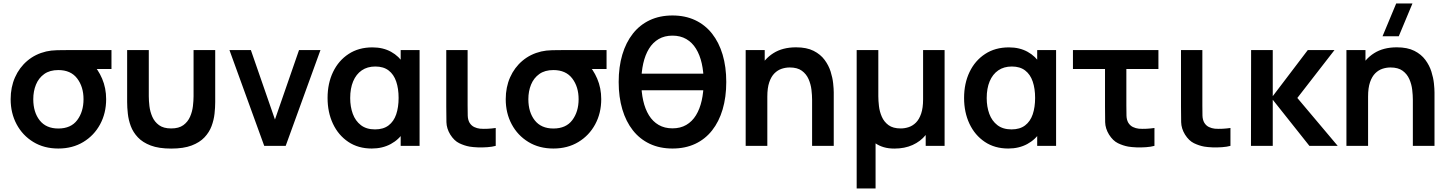

<svg xmlns="http://www.w3.org/2000/svg" viewBox="-20 -822 8164 1082"><path d="M308.7 15Q228.1 15 167.6 -22Q107.1 -58.9 73.5 -121.9Q40 -184.8 40 -263Q40 -330.5 64.6 -386.1Q89.2 -441.7 134.2 -479.6Q179.2 -517.6 240.3 -532Q266.7 -538.2 301.6 -539.1Q336.5 -540 382 -540H608.2V-433H470.2L498 -465.3Q532.8 -431.6 555.5 -378.7Q578.2 -325.8 578.2 -263Q578.2 -184.4 544.2 -121.5Q510.2 -58.5 449.5 -21.8Q388.8 15 308.7 15ZM308.7 -97.8Q379.8 -97.8 415.2 -145.2Q450.7 -192.5 450.7 -263Q450.7 -332.9 414.8 -380Q378.9 -427.1 308.7 -427.2Q260.4 -427.2 229.2 -404.8Q197.9 -382.4 182.7 -345.2Q167.5 -308 167.5 -263Q167.5 -189.8 203.6 -143.8Q239.8 -97.8 308.7 -97.8Z M696.5 -246.8V-540H818.5V-279.8Q818.5 -254.8 822.1 -223.8Q825.8 -192.8 838.3 -164Q850.9 -135.2 876.2 -116.7Q901.4 -98.2 944.7 -98.2Q987.9 -98.2 1013.2 -116.7Q1038.4 -135.2 1051 -164Q1063.6 -192.8 1067.2 -223.8Q1070.8 -254.8 1070.8 -279.8V-540H1192.8V-246.8Q1192.8 -216.8 1189 -181.3Q1185.1 -145.8 1172.2 -111.2Q1159.3 -76.6 1132.4 -48Q1105.4 -19.3 1059.9 -2Q1014.4 15.3 944.7 15.3Q874.9 15.3 829.4 -2Q783.9 -19.3 757 -48Q730 -76.6 717.1 -111.2Q704.2 -145.8 700.4 -181.3Q696.5 -216.8 696.5 -246.8Z M1590 0H1469L1273 -540H1393.7L1529.5 -148.5L1665.2 -540H1786Z M2075.2 15Q1998.7 15 1942.7 -22.5Q1886.7 -60.1 1856.3 -124.6Q1826 -189.1 1826 -270Q1826 -352.1 1856.9 -416.4Q1887.8 -480.7 1944.5 -517.8Q2001.2 -555 2078.7 -555Q2138.8 -555 2184 -530Q2229.2 -505.1 2256.3 -460.8L2238 -435.5V-540H2344.5V0H2238V-105.7L2256.3 -80.3Q2229.2 -35.8 2182.2 -10.4Q2135.2 15 2075.2 15ZM2093.5 -92.8Q2140.3 -92.8 2169.8 -115.3Q2199.2 -137.7 2212.8 -177.7Q2226.3 -217.8 2226.3 -270.2Q2226.3 -322.8 2212.7 -362.7Q2199.1 -402.7 2170.1 -424.9Q2141.1 -447.2 2095.2 -447.2Q2050.2 -447.2 2018.6 -425.4Q1987 -403.7 1970.2 -363.7Q1953.5 -323.8 1953.5 -269.3Q1953.5 -220.7 1968.1 -180.6Q1982.8 -140.6 2013.8 -116.7Q2044.8 -92.8 2093.5 -92.8Z M2626.1 4.2Q2596.5 -1.2 2568 -15Q2539.4 -28.8 2517.4 -63.8Q2496.7 -97.8 2495.8 -133.6Q2494.9 -169.4 2494.9 -220.7V-540H2615.2V-227.3Q2615.2 -194 2615.9 -170.5Q2616.6 -147 2626.2 -130.2Q2636.5 -113.7 2652.4 -106.1Q2668.3 -98.6 2685.2 -96.8Q2705.2 -95.2 2728.8 -96.4Q2752.3 -97.6 2773.6 -100.8V0Q2753.4 5.6 2726.1 7.5Q2698.8 9.5 2672 8.5Q2645.2 7.4 2626.1 4.2Z M3098.7 15Q3018.1 15 2957.6 -22Q2897.1 -58.9 2863.5 -121.9Q2830 -184.8 2830 -263Q2830 -330.5 2854.6 -386.1Q2879.2 -441.7 2924.2 -479.6Q2969.2 -517.6 3030.3 -532Q3056.7 -538.2 3091.6 -539.1Q3126.5 -540 3172 -540H3398.2V-433H3260.2L3288 -465.3Q3322.8 -431.6 3345.5 -378.7Q3368.2 -325.8 3368.2 -263Q3368.2 -184.4 3334.2 -121.5Q3300.2 -58.5 3239.5 -21.8Q3178.8 15 3098.7 15ZM3098.7 -97.8Q3169.8 -97.8 3205.2 -145.2Q3240.7 -192.5 3240.7 -263Q3240.7 -332.9 3204.8 -380Q3168.9 -427.1 3098.7 -427.2Q3050.4 -427.2 3019.2 -404.8Q2987.9 -382.4 2972.7 -345.2Q2957.5 -308 2957.5 -263Q2957.5 -189.8 2993.6 -143.8Q3029.8 -97.8 3098.7 -97.8Z M3979.5 -313.2H3566.3V-406.8H3979.5ZM3769.7 15Q3698.1 15 3641.8 -11.5Q3585.5 -38 3546.5 -87.5Q3507.5 -137 3487 -206.1Q3466.5 -275.2 3466.5 -360Q3466.5 -445.2 3487 -514.1Q3507.5 -582.9 3546.5 -632.4Q3585.5 -681.9 3641.8 -708.4Q3698.1 -734.8 3769.7 -734.8Q3841.2 -734.8 3897.5 -708.4Q3953.8 -681.9 3992.8 -632.4Q4031.8 -582.9 4052.3 -514.1Q4072.8 -445.2 4072.8 -360Q4072.8 -274.6 4052.3 -205.4Q4031.8 -136.2 3992.8 -86.9Q3953.8 -37.5 3897.5 -11.2Q3841.2 15 3769.7 15ZM3769.7 -98.7Q3814.3 -98.7 3847.4 -118Q3880.5 -137.2 3902 -172.3Q3923.6 -207.4 3934.4 -255.3Q3945.2 -303.2 3945.3 -360Q3945.5 -416.8 3934.7 -464.6Q3923.9 -512.5 3902.3 -547.5Q3880.8 -582.6 3847.5 -601.9Q3814.3 -621.2 3769.7 -621.2Q3725 -621.2 3691.9 -601.9Q3658.8 -582.6 3637.3 -547.5Q3615.8 -512.5 3605 -464.6Q3594.2 -416.8 3594 -360Q3593.9 -303.2 3604.7 -255.3Q3615.4 -207.4 3637 -172.3Q3658.6 -137.2 3691.8 -118Q3725 -98.7 3769.7 -98.7Z M4678.5 0H4556.5V-260.2Q4556.5 -285.2 4552.9 -316.2Q4549.2 -347.2 4536.7 -376Q4524.1 -404.8 4498.8 -423.3Q4473.6 -441.8 4430.3 -441.8Q4407.5 -441.8 4385 -434.4Q4362.6 -426.9 4344.4 -408.8Q4326.2 -390.7 4315.2 -358.8Q4304.2 -326.8 4304.2 -277.5L4232.7 -308.2Q4232.7 -376.9 4259.4 -433Q4286.2 -489.2 4338.1 -522.2Q4390 -555.3 4466.2 -555.3Q4525.9 -555.3 4565 -535.5Q4604 -515.7 4627 -484.5Q4650 -453.4 4661 -418.4Q4672 -383.3 4675.2 -352Q4678.5 -320.8 4678.5 -301.5ZM4304.2 0H4182.2V-540H4289.5V-372.5H4304.2Z M4914.2 240H4807.7V-540H4929.7V-279.8Q4929.7 -254.8 4933.3 -223.8Q4936.9 -192.8 4949.5 -164Q4962.1 -135.2 4987.3 -116.7Q5012.6 -98.2 5055.8 -98.2Q5078.7 -98.2 5101.1 -105.6Q5123.6 -113.1 5141.8 -131.2Q5159.9 -149.3 5171 -181.5Q5182 -213.6 5182 -262.5V-540H5303.2V0H5196.7V-61.2Q5167.5 -25.1 5122.9 -4.9Q5078.2 15.3 5020 15.3Q4987.4 15.3 4961 7.7Q4934.7 0 4914.2 -14Z M5662.2 15Q5585.7 15 5529.7 -22.5Q5473.7 -60.1 5443.3 -124.6Q5413 -189.1 5413 -270Q5413 -352.1 5443.9 -416.4Q5474.8 -480.7 5531.5 -517.8Q5588.2 -555 5665.7 -555Q5725.8 -555 5771 -530Q5816.2 -505.1 5843.3 -460.8L5825 -435.5V-540H5931.5V0H5825V-105.7L5843.3 -80.3Q5816.2 -35.8 5769.2 -10.4Q5722.2 15 5662.2 15ZM5680.5 -92.8Q5727.3 -92.8 5756.8 -115.3Q5786.2 -137.7 5799.8 -177.7Q5813.3 -217.8 5813.3 -270.2Q5813.3 -322.8 5799.7 -362.7Q5786.1 -402.7 5757.1 -424.9Q5728.1 -447.2 5682.2 -447.2Q5637.2 -447.2 5605.6 -425.4Q5574 -403.7 5557.2 -363.7Q5540.5 -323.8 5540.5 -269.3Q5540.5 -220.7 5555.1 -180.6Q5569.8 -140.6 5600.8 -116.7Q5631.8 -92.8 5680.5 -92.8Z M6338.3 4.2Q6308.8 -1.2 6280.2 -15Q6251.7 -28.8 6229.7 -63.8Q6208.9 -97.8 6208 -133.6Q6207.2 -169.4 6207.2 -220.7V-433H6026.5V-540H6508.2V-433H6327.5V-227.3Q6327.5 -194 6328.2 -170.5Q6328.8 -147 6338.5 -130.2Q6348.8 -113.7 6364.7 -106.1Q6380.6 -98.6 6397.5 -96.8Q6417.5 -95.2 6441 -96.4Q6464.6 -97.6 6485.8 -100.8V0Q6465.7 5.6 6438.4 7.5Q6411.1 9.5 6384.2 8.5Q6357.4 7.4 6338.3 4.2Z M6766.6 4.2Q6737 -1.2 6708.5 -15Q6679.9 -28.8 6657.9 -63.8Q6637.2 -97.8 6636.3 -133.6Q6635.4 -169.4 6635.4 -220.7V-540H6755.8V-227.3Q6755.8 -194 6756.4 -170.5Q6757.1 -147 6766.8 -130.2Q6777 -113.7 6792.9 -106.1Q6808.8 -98.6 6825.8 -96.8Q6845.8 -95.2 6869.3 -96.4Q6892.8 -97.6 6914.1 -100.8V0Q6893.9 5.6 6866.6 7.5Q6839.2 9.5 6812.5 8.5Q6785.7 7.4 6766.6 4.2Z M7152.5 0H7029.7L7030.5 -540H7152.5V-280L7350 -540H7500.5L7291 -270L7518.5 0H7359L7152.5 -260Z M8064 0H7942V-260.2Q7942 -285.2 7938.4 -316.2Q7934.8 -347.2 7922.2 -376Q7909.6 -404.8 7884.3 -423.3Q7859.1 -441.8 7815.8 -441.8Q7793 -441.8 7770.5 -434.4Q7748.1 -426.9 7729.9 -408.8Q7711.8 -390.7 7700.7 -358.8Q7689.7 -326.8 7689.7 -277.5L7618.2 -308.2Q7618.2 -376.9 7644.9 -433Q7671.7 -489.2 7723.6 -522.2Q7775.5 -555.3 7851.7 -555.3Q7911.4 -555.3 7950.5 -535.5Q7989.5 -515.7 8012.5 -484.5Q8035.5 -453.4 8046.5 -418.4Q8057.5 -383.3 8060.8 -352Q8064 -320.8 8064 -301.5ZM7689.7 0H7567.7V-540H7675V-372.5H7689.7ZM7771.1 -617.5H7862.6L7939.8 -802.5H7848.2Z"/></svg>

Font: Manrope Variable Light
Style: Regular
Weight: 200
Designer: Mikhail Sharanda
Foundry: Mikhail Sharanda
Version: Version 4.505